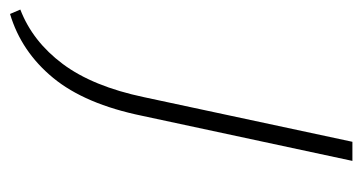

<svg xmlns="http://www.w3.org/2000/svg" viewBox="-324 -256 739 392"><g transform="rotate(90 46.0 -60.5)"><path d="M49 15 140 -410H179L87 19Q63 136 9.5 201Q-44 266 -121 289L-130 268Q-65 243 -19 181.5Q27 120 49 15Z"/></g></svg>

Font: Ysabeau ExtraLight
Style: Italic
Weight: 250
Italic angle: -12°
Version: Version 2.000;gftools[0.9.27.dev2+g8671c4b]